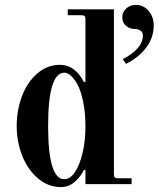

<svg xmlns="http://www.w3.org/2000/svg" viewBox="-20 -750 646 782"><path d="M176 -237C176 -381.7 198 -454 242 -454C250.7 -454 259.8 -449.7 269.5 -441C279.2 -432.3 288.3 -419.7 297 -403C305.7 -386.3 313 -363.3 319 -334C325 -304.7 328 -271.3 328 -234C328 -195.3 324 -159.3 316 -126C308 -92.7 297.5 -66.7 284.5 -48C271.5 -29.3 257.3 -20 242 -20C198 -20 176 -92.3 176 -237ZM48 -237C48 -195 55.3 -155 70 -117C84.7 -79 106 -48 134 -24C162 0 193.3 12 228 12C249.3 12 268 5 284 -9C300 -23 312.7 -39.3 322 -58H328V0H516V-24H460C454 -24 449.8 -25.2 447.5 -27.5C445.2 -29.8 444 -34 444 -40V-712H256V-688H312C318 -688 322.2 -686.8 324.5 -684.5C326.8 -682.2 328 -678 328 -672V-417L322 -415C311.3 -437 297.7 -454.3 281 -467C264.3 -479.7 245.3 -486 224 -486C189.3 -486 158.3 -474 131 -450C103.7 -426 83 -395 69 -357C55 -319 48 -279 48 -237ZM478 -681C478 -665.7 483 -653.7 493 -645C503 -636.3 515 -632 529 -632C539 -632 547.3 -629.3 554 -624C559.3 -620 562 -613.7 562 -605C562 -569.7 534.7 -537.7 480 -509L493 -490C526.3 -506 553.5 -527.7 574.5 -555C595.5 -582.3 606 -612.7 606 -646C606 -670 599 -690 585 -706C571 -722 554 -730 534 -730C517.3 -730 503.8 -725 493.5 -715C483.2 -705 478 -693.7 478 -681Z"/></svg>

Font: Km Standard TT
Style: Bold
Weight: 700
Designer: Alexey Kryukov <alexios@thessalonica.org.ru>
Version: Version 2.0.2